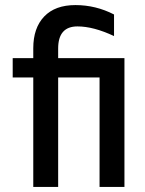

<svg xmlns="http://www.w3.org/2000/svg" viewBox="-20 -736 572 756"><path d="M209 0H111V-431H30V-507H111V-546Q111 -626 154 -671Q197 -716 277 -716Q357 -716 429 -679V-594Q348 -632 285 -632Q209 -632 209 -545V-507H470V0H372V-431H209Z"/></svg>

Font: Hind Mysuru Medium
Style: Regular
Weight: 500
Designer: Manushi Parikh, Hitesh Malaviya
Foundry: Indian Type Foundry
Version: Version 0.703;PS 1.0;hotconv 1.0.86;makeotf.lib2.5.63406